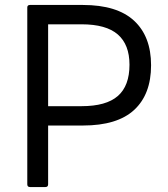

<svg xmlns="http://www.w3.org/2000/svg" viewBox="-20 -754 676 774"><path d="M101 0Q90 0 90 -11V-724Q90 -734 101 -734H314Q452 -734 520.5 -670.5Q589 -607 589 -491Q589 -374 521 -311Q453 -248 314 -248H174V-11Q174 0 163 0ZM174 -656V-326H309Q408 -326 455 -367Q502 -408 502 -493Q502 -574 455 -615Q408 -656 309 -656Z"/></svg>

Font: LINE Seed Sans TH
Style: Regular
Weight: 400
Designer: Dalton Maag Ltd | Thai characters by Cadson Demak Co.,Ltd.
Foundry: Dalton Maag Ltd
Version: Version 1.002